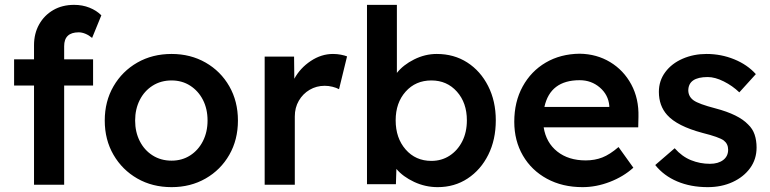

<svg xmlns="http://www.w3.org/2000/svg" viewBox="-20 -760 3169 790"><path d="M120 0V-408H38V-516H120V-574Q120 -622 141 -659.5Q162 -697 199 -718.5Q236 -740 285 -740Q319 -740 348 -728.5Q377 -717 397 -697L359 -604Q346 -615 331.5 -621Q317 -627 304 -627Q244 -627 244 -570V-516H363V-408H244V0Z M686 10Q607 10 545 -25.5Q483 -61 447 -123Q411 -185 411 -264Q411 -343 447 -405Q483 -467 545 -502.5Q607 -538 686 -538Q764 -538 826 -502.5Q888 -467 923.5 -405Q959 -343 959 -264Q959 -185 923.5 -123Q888 -61 826 -25.5Q764 10 686 10ZM686 -99Q729 -99 762.5 -120.5Q796 -142 815 -179.5Q834 -217 834 -264Q834 -312 815 -349Q796 -386 762.5 -407.5Q729 -429 686 -429Q642 -429 608 -407.5Q574 -386 555 -348.5Q536 -311 536 -264Q536 -217 555 -179.5Q574 -142 608 -120.5Q642 -99 686 -99Z M1069 0V-527H1190L1191 -436Q1215 -480 1258.5 -509Q1302 -538 1350 -538Q1367 -538 1382.5 -535Q1398 -532 1408 -528L1375 -393Q1364 -399 1348 -403Q1332 -407 1316 -407Q1282 -407 1254 -390.5Q1226 -374 1209.5 -345.5Q1193 -317 1193 -281V0Z M1781 10Q1730 10 1684 -11.5Q1638 -33 1611 -65L1609 -2H1490V-740H1613V-460Q1639 -493 1684 -515.5Q1729 -538 1777 -538Q1848 -538 1902.5 -503Q1957 -468 1988.5 -406Q2020 -344 2020 -265Q2020 -185 1989 -123Q1958 -61 1904 -25.5Q1850 10 1781 10ZM1755 -98Q1797 -98 1830 -119.5Q1863 -141 1882 -178.5Q1901 -216 1901 -265Q1901 -337 1860 -383Q1819 -429 1755 -429Q1690 -429 1649 -383Q1608 -337 1608 -265Q1608 -192 1649 -145Q1690 -98 1755 -98Z M2377 10Q2294 10 2230.5 -24.5Q2167 -59 2131.5 -120Q2096 -181 2096 -259Q2096 -341 2130.5 -404Q2165 -467 2225.5 -502.5Q2286 -538 2365 -539Q2435 -538 2490.5 -504.5Q2546 -471 2577.5 -412.5Q2609 -354 2607 -279L2606 -236H2217Q2227 -173 2273 -136.5Q2319 -100 2390 -100Q2427 -100 2458 -112Q2489 -124 2525 -155L2586 -70Q2545 -33 2489 -11.5Q2433 10 2377 10ZM2365 -430Q2244 -430 2220 -320H2487V-325Q2483 -370 2448 -400Q2413 -430 2365 -430Z M2892 10Q2822 10 2766.5 -13.5Q2711 -37 2676 -81L2756 -150Q2786 -116 2823 -101Q2860 -86 2901 -86Q2935 -86 2955.5 -101.5Q2976 -117 2976 -144Q2976 -168 2958 -182Q2939 -196 2871 -213Q2766 -241 2725 -287Q2691 -325 2691 -382Q2691 -428 2717.5 -463.5Q2744 -499 2789 -518.5Q2834 -538 2887 -538Q2947 -538 3001 -516Q3055 -494 3090 -455L3022 -380Q2994 -407 2958 -425Q2922 -443 2892 -443Q2812 -443 2812 -387Q2813 -362 2834 -347Q2855 -332 2924 -314Q3019 -289 3058 -248Q3077 -230 3085 -206Q3093 -182 3093 -153Q3093 -105 3066.5 -68.5Q3040 -32 2994.5 -11Q2949 10 2892 10Z"/></svg>

Font: Lexend Deca Medium
Style: Regular
Weight: 500
Designer: Bonnie Shaver-Troup, Thomas Jockin
Foundry: Lexend
Version: Version 1.008; ttfautohint (v1.8.4.7-5d5b)